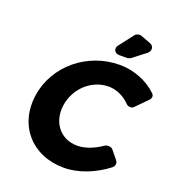

<svg xmlns="http://www.w3.org/2000/svg" viewBox="-162 -1049 1078 1183"><g transform="rotate(20 377.0 -457.0)"><path d="M626 -896 561 -920C548 -925 529 -919 521 -909L447 -813C429 -790 444 -761 473 -761H527C531 -761 545 -766 548 -768L635 -835C658 -854 654 -886 626 -896ZM500 -706C287 -706 104 -554 75 -352C45 -147 180 8 391 8C484 8 589 -33 672 -98C687 -110 690 -131 678 -146L633 -201C622 -215 594 -216 579 -205C529 -170 471 -148 422 -148C311 -148 240 -237 257 -354C274 -469 370 -557 481 -557C532 -557 584 -533 622 -493C633 -482 657 -479 668 -490L742 -565C756 -579 759 -595 746 -609C685 -669 593 -706 500 -706Z"/></g></svg>

Font: Trueno
Style: RoundBdIt
Weight: 700
Designer: Julieta Ulanovsky, Jasper
Foundry: Julieta Ulanovsky, Cannot Into Space Fonts
Version: Version 3.001